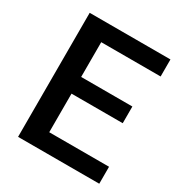

<svg xmlns="http://www.w3.org/2000/svg" viewBox="-167 -832 899 953"><g transform="rotate(30 282.5 -355.5)"><path d="M537.6 -97.2V0H72.3V-710.9H535.2V-613.3H194.8V-414.1H488.3V-318.4H194.8V-97.2Z"/></g></svg>

Font: Vazirmatn UI Medium
Style: Regular
Weight: 500
Designer: Saber Rastikerdar
Foundry: Saber Rastikerdar
Version: Version 33.003